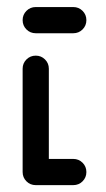

<svg xmlns="http://www.w3.org/2000/svg" viewBox="-20 -539 310 559"><path d="M231.5 -38.1Q231.5 -22.2 220.4 -11.1Q209.3 0 193.3 0H84.1Q68.1 0 57 -11.1Q45.9 -22.2 45.9 -38.1Q45.9 -54.1 57 -65.2Q68.1 -76.3 84.1 -76.3H193.3Q209.3 -76.3 220.4 -65.2Q231.5 -54.1 231.5 -38.1ZM84.1 0Q68.1 0 57 -11.1Q45.9 -22.2 45.9 -38.1V-338.9Q45.9 -354.8 57 -365.9Q68.1 -377 84.1 -377Q100 -377 111.1 -365.9Q122.2 -354.8 122.2 -338.9V-38.1Q122.2 -22.2 111.1 -11.1Q100 0 84.1 0ZM231.5 -480.4Q231.5 -464.4 220.4 -453.3Q209.3 -442.2 193.3 -442.2H84.1Q68.1 -442.2 57 -453.3Q45.9 -464.4 45.9 -480.4Q45.9 -496.3 57 -507.4Q68.1 -518.5 84.1 -518.5H193.3Q209.3 -518.5 220.4 -507.4Q231.5 -496.3 231.5 -480.4Z"/></svg>

Font: 26F Galaxy Hebrew
Style: Bold
Weight: 700
Designer: C₂₉H₂₅N₃O₅
Version: Version 1.000